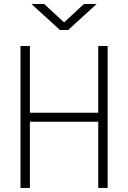

<svg xmlns="http://www.w3.org/2000/svg" viewBox="-20 -918 626 938"><path d="M460 0H505.9V-693.4H460V-367.2H126V-693.4H80.1V0H126V-323.2H460ZM272.9 -771.5H313L452.1 -898.4H390.1L293 -808.6L195.8 -898.4H133.8Z"/></svg>

Font: Cascadia Code PL ExtraLight
Style: Regular
Weight: 200
Monospace: yes
Designer: Aaron Bell
Foundry: Saja Typeworks
Version: Version 2404.023